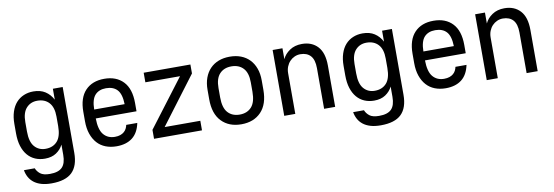

<svg xmlns="http://www.w3.org/2000/svg" viewBox="-55 -926 4391 1522"><g transform="rotate(-10 2140.0 -165.0)"><path d="M244 5Q202 5 166.5 -10Q131 -25 105.5 -55Q80 -85 66 -129Q52 -173 52 -232V-308Q52 -363 66 -406Q80 -449 105.5 -477.5Q131 -506 166.5 -521Q202 -536 244 -536Q301 -536 339.5 -511Q378 -486 401 -442V-530H480V0Q480 104 427.5 155.5Q375 207 262 207Q214 207 179 196.5Q144 186 120 167Q96 148 82 122Q68 96 63 66H150Q160 92 184.5 111.5Q209 131 262 131Q330 131 360.5 100Q391 69 391 0V-82Q372 -44 335.5 -19.5Q299 5 244 5ZM262 -71Q322 -71 356.5 -109.5Q391 -148 391 -232V-308Q391 -383 356.5 -420.5Q322 -458 262 -458Q208 -458 174 -420.5Q140 -383 140 -308V-232Q140 -148 174 -109.5Q208 -71 262 -71Z M820 7Q772 7 732.5 -8.5Q693 -24 665.5 -54.5Q638 -85 622.5 -129.5Q607 -174 607 -232V-308Q607 -420 662.5 -478.5Q718 -537 815 -537Q912 -537 967.5 -478.5Q1023 -420 1023 -306V-239H695Q696 -148 729.5 -108.5Q763 -69 820 -69Q845 -69 863.5 -75.5Q882 -82 894.5 -93Q907 -104 914 -118Q921 -132 924 -147H1013Q997 -69 948 -31Q899 7 820 7ZM816 -461Q759 -461 727.5 -426.5Q696 -392 695 -311H940Q938 -392 906.5 -426.5Q875 -461 816 -461Z M1122 -72 1411 -453H1132V-530H1508V-458L1221 -77H1508V0H1122Z M1825 7Q1725 7 1666 -54.5Q1607 -116 1607 -232V-308Q1607 -362 1622.5 -404.5Q1638 -447 1666.5 -476.5Q1695 -506 1735 -521.5Q1775 -537 1825 -537Q1875 -537 1915 -521.5Q1955 -506 1983.5 -476.5Q2012 -447 2027.5 -404.5Q2043 -362 2043 -308V-232Q2043 -116 1984 -54.5Q1925 7 1825 7ZM1825 -71Q1885 -71 1920 -109.5Q1955 -148 1955 -232V-308Q1955 -384 1920 -421.5Q1885 -459 1825 -459Q1765 -459 1730 -421.5Q1695 -384 1695 -308V-232Q1695 -148 1730 -109.5Q1765 -71 1825 -71Z M2170 -530H2249V-442Q2266 -481 2307 -509Q2348 -537 2406 -537Q2486 -537 2533 -486Q2580 -435 2580 -332V0H2491V-327Q2491 -395 2462 -427Q2433 -459 2380 -459Q2355 -459 2333 -449Q2311 -439 2294.5 -421.5Q2278 -404 2268.5 -380Q2259 -356 2259 -327V0H2170Z M2894 5Q2852 5 2816.5 -10Q2781 -25 2755.5 -55Q2730 -85 2716 -129Q2702 -173 2702 -232V-308Q2702 -363 2716 -406Q2730 -449 2755.5 -477.5Q2781 -506 2816.5 -521Q2852 -536 2894 -536Q2951 -536 2989.5 -511Q3028 -486 3051 -442V-530H3130V0Q3130 104 3077.5 155.5Q3025 207 2912 207Q2864 207 2829 196.5Q2794 186 2770 167Q2746 148 2732 122Q2718 96 2713 66H2800Q2810 92 2834.5 111.5Q2859 131 2912 131Q2980 131 3010.5 100Q3041 69 3041 0V-82Q3022 -44 2985.5 -19.5Q2949 5 2894 5ZM2912 -71Q2972 -71 3006.5 -109.5Q3041 -148 3041 -232V-308Q3041 -383 3006.5 -420.5Q2972 -458 2912 -458Q2858 -458 2824 -420.5Q2790 -383 2790 -308V-232Q2790 -148 2824 -109.5Q2858 -71 2912 -71Z M3470 7Q3422 7 3382.5 -8.5Q3343 -24 3315.5 -54.5Q3288 -85 3272.5 -129.5Q3257 -174 3257 -232V-308Q3257 -420 3312.5 -478.5Q3368 -537 3465 -537Q3562 -537 3617.5 -478.5Q3673 -420 3673 -306V-239H3345Q3346 -148 3379.5 -108.5Q3413 -69 3470 -69Q3495 -69 3513.5 -75.5Q3532 -82 3544.5 -93Q3557 -104 3564 -118Q3571 -132 3574 -147H3663Q3647 -69 3598 -31Q3549 7 3470 7ZM3466 -461Q3409 -461 3377.5 -426.5Q3346 -392 3345 -311H3590Q3588 -392 3556.5 -426.5Q3525 -461 3466 -461Z M3800 -530H3879V-442Q3896 -481 3937 -509Q3978 -537 4036 -537Q4116 -537 4163 -486Q4210 -435 4210 -332V0H4121V-327Q4121 -395 4092 -427Q4063 -459 4010 -459Q3985 -459 3963 -449Q3941 -439 3924.5 -421.5Q3908 -404 3898.5 -380Q3889 -356 3889 -327V0H3800Z"/></g></svg>

Font: Golos UI
Style: Regular
Weight: 400
Designer: A.Korolkova, Vitaly Kuzmin
Foundry: ParaType Ltd
Version: Version 2.000